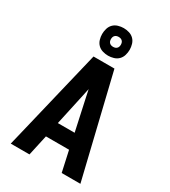

<svg xmlns="http://www.w3.org/2000/svg" viewBox="-233 -1096 1067 1208"><g transform="rotate(30 300.0 -492.5)"><path d="M47 0 64 -70 165 -490 224 -735H376L553 0H417L384 -150H216L183 0ZM239 -260H361L311 -490Q308 -503 305.5 -516Q303 -529 300 -542Q297 -529 294.5 -516Q292 -503 289 -490ZM300 -785Q280 -785 260 -791Q240 -797 226 -811Q212 -825 206 -845Q200 -865 200 -885Q200 -905 206 -925Q212 -945 226 -959Q240 -973 260 -979Q280 -985 300 -985Q320 -985 340 -979Q360 -973 374 -959Q388 -945 394 -925Q400 -905 400 -885Q400 -865 394 -845Q388 -825 374 -811Q360 -797 340 -791Q320 -785 300 -785ZM300 -849Q307 -849 314 -851Q321 -853 326.5 -858.5Q332 -864 334 -871Q336 -878 336 -885Q336 -892 334 -899Q332 -906 326.5 -911.5Q321 -917 314 -919Q307 -921 300 -921Q293 -921 286 -919Q279 -917 273.5 -911.5Q268 -906 266 -899Q264 -892 264 -885Q264 -878 266 -871Q268 -864 273.5 -858.5Q279 -853 286 -851Q293 -849 300 -849Z"/></g></svg>

Font: Iosevka Aile Extrabold
Style: Regular
Weight: 800
Designer: Belleve Invis
Foundry: Belleve Invis
Version: Version 27.3.5; ttfautohint (v1.8.4)